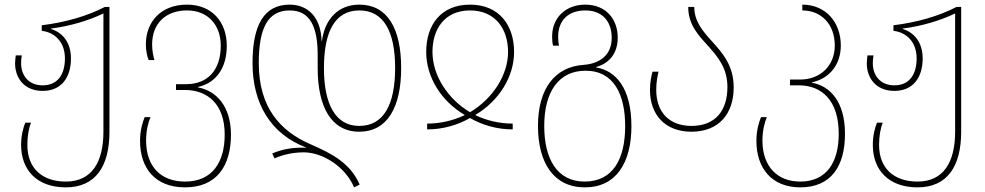

<svg xmlns="http://www.w3.org/2000/svg" viewBox="-20 -558 4248 828"><path d="M264 250C392 250 452 159 452 11V-528H432C355 -488 259 -461 160 -449V-425C214 -419 260 -379 260 -306C260 -236 228 -190 164 -190C103 -190 71 -233 71 -285C71 -297 72 -309 74 -319H48C47 -309 45 -297 45 -285C45 -221 85 -166 164 -166C245 -166 286 -224 286 -306C286 -376 249 -418 200 -433V-435C282 -445 364 -470 426 -500V10C426 141 376 225 264 225C161 225 98 167 98 67C98 29 104 -5 114 -29H89C80 -7 71 27 71 67C71 174 138 250 264 250Z M778 250C913 250 976 159 976 23C976 -99 913 -167 834 -181V-183C911 -200 958 -264 958 -361C958 -460 897 -538 786 -538C676 -538 609 -466 609 -366C609 -340 615 -313 621 -299H646C642 -312 636 -338 636 -366C636 -458 696 -513 786 -513C879 -513 932 -448 932 -361C932 -254 874 -195 783 -195H739V-170H777C875 -170 949 -109 949 22C949 140 897 225 778 225C674 225 611 161 610 50C610 5 619 -29 629 -53H604C595 -31 584 3 584 50C584 168 650 250 778 250Z M1507 250 1531 238C1491 146 1413 105 1319 64C1187 7 1096 -96 1096 -286C1096 -433 1133 -513 1229 -513C1319 -513 1350 -440 1350 -320V-264C1350 -97 1409 10 1529 10C1651 10 1710 -96 1710 -265C1710 -436 1650 -538 1530 -538C1439 -538 1381 -477 1368 -380H1367C1364 -486 1306 -538 1229 -538C1118 -538 1069 -449 1069 -286C1069 -112 1147 20 1300 78V79C1238 77 1192 87 1154 104L1164 125C1200 109 1243 99 1290 99C1371 99 1469 160 1507 250ZM1529 -15C1426 -15 1377 -110 1377 -264C1377 -421 1424 -513 1530 -513C1635 -513 1684 -421 1684 -265C1684 -109 1636 -15 1529 -15Z M1822 0C1890 0 1952 -18 2007 -49C2061 -18 2124 0 2191 0V-25C2134 -25 2079 -38 2031 -61V-63C2130 -122 2197 -225 2197 -334C2197 -450 2132 -538 2007 -538C1881 -538 1818 -450 1818 -334C1818 -225 1883 -122 1983 -63V-61C1934 -38 1879 -25 1822 -25ZM2007 -74C1911 -131 1845 -233 1845 -334C1845 -432 1897 -513 2007 -513C2117 -513 2171 -432 2171 -334C2171 -233 2103 -131 2007 -74Z M2502 250C2638 250 2703 143 2703 -14C2703 -178 2635 -254 2551 -267V-269C2611 -286 2644 -331 2644 -396C2644 -474 2594 -538 2504 -538C2420 -538 2361 -482 2361 -401C2361 -386 2362 -373 2365 -361H2391C2388 -373 2387 -386 2387 -400C2387 -470 2431 -513 2504 -513C2580 -513 2618 -463 2618 -395C2618 -322 2569 -283 2494 -278C2375 -269 2300 -178 2300 -15C2300 143 2367 250 2502 250ZM2501 225C2383 225 2327 128 2327 -15C2327 -161 2389 -253 2505 -253C2629 -253 2676 -148 2676 -14C2676 130 2622 225 2501 225Z M2962 10C3079 10 3144 -66 3144 -181C3144 -274 3098 -327 3052 -378C3012 -422 2974 -465 2974 -528H2948C2948 -449 2994 -404 3038 -355C3078 -310 3117 -262 3117 -183C3117 -82 3066 -15 2962 -15C2870 -15 2810 -70 2810 -171C2810 -206 2816 -232 2820 -249H2794C2789 -231 2783 -204 2783 -171C2783 -61 2850 10 2962 10Z M3431 250C3564 250 3624 159 3624 19C3624 -118 3561 -187 3482 -201V-203C3559 -220 3606 -281 3606 -362C3606 -462 3541 -538 3440 -538V-513C3523 -513 3580 -452 3580 -362C3580 -274 3517 -215 3431 -215H3387V-190H3425C3523 -190 3597 -126 3597 19C3597 140 3546 225 3431 225C3333 225 3269 161 3268 50C3268 5 3277 -29 3287 -53H3262C3253 -31 3242 3 3242 50C3242 168 3309 250 3431 250Z M3937 250C4065 250 4125 159 4125 11V-528H4105C4028 -488 3932 -461 3833 -449V-425C3887 -419 3933 -379 3933 -306C3933 -236 3901 -190 3837 -190C3776 -190 3744 -233 3744 -285C3744 -297 3745 -309 3747 -319H3721C3720 -309 3718 -297 3718 -285C3718 -221 3758 -166 3837 -166C3918 -166 3959 -224 3959 -306C3959 -376 3922 -418 3873 -433V-435C3955 -445 4037 -470 4099 -500V10C4099 141 4049 225 3937 225C3834 225 3771 167 3771 67C3771 29 3777 -5 3787 -29H3762C3753 -7 3744 27 3744 67C3744 174 3811 250 3937 250Z"/></svg>

Font: Noto Sans Georgian SemiCondensed Thin
Style: Regular
Weight: 100
Width: 4
Designer: Monotype Design Team, Akaki Razmadze
Foundry: Google LLC
Version: Version 2.005